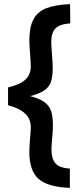

<svg xmlns="http://www.w3.org/2000/svg" viewBox="-20 -778 397 929"><path d="M122 -42Q122 -67 126 -115Q129 -144 129 -163Q129 -202 102 -228Q75 -254 19 -269V-355Q76 -368 102.5 -392.5Q129 -417 129 -456Q129 -469 128 -483Q127 -497 126 -511Q122 -561 122 -583Q122 -646 141.5 -683.5Q161 -721 203.5 -738Q246 -755 319 -758L320 -665Q267 -661 247.5 -639.5Q228 -618 228 -575Q228 -557 232 -509Q233 -495 234 -479.5Q235 -464 235 -450Q235 -407 226.5 -382Q218 -357 195 -341Q172 -325 126 -313Q172 -301 195.5 -283.5Q219 -266 227.5 -240Q236 -214 236 -171Q236 -156 235 -141.5Q234 -127 233 -116Q229 -72 229 -54Q229 -11 247.5 11.5Q266 34 318 38V131Q211 127 166.5 87.5Q122 48 122 -42Z"/></svg>

Font: Cairo SemiBold
Style: Regular
Weight: 600
Designer: Mohamed Gaber, Accademia di Belle Arti di Urbino and others
Foundry: Kief Type Foundry, Accademia di Belle Arti di Urbino and others
Version: Version 3.011